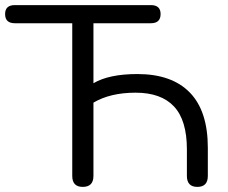

<svg xmlns="http://www.w3.org/2000/svg" viewBox="-23 -725 892 752"><path d="M301 7Q260 7 260 -36V-634H35Q-3 -634 -3 -670Q-3 -705 35 -705H568Q606 -705 606 -670Q606 -634 568 -634H343V-399Q404 -435 515 -435Q650 -435 720.5 -362.5Q791 -290 791 -146V-36Q791 7 750 7Q709 7 709 -36V-140Q709 -254 658.5 -308Q608 -362 508 -362Q409 -362 343 -323V-36Q343 7 301 7Z"/></svg>

Font: Nunito
Style: Regular
Weight: 400
Designer: Vernon Adams
Foundry: Vernon Adams
Version: Version 3.602